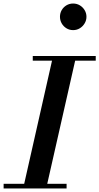

<svg xmlns="http://www.w3.org/2000/svg" viewBox="-62 -1067 562 1087"><path d="M69 0 238.5 -750H369.5L199.5 0ZM-41.5 0V-26.5H315V0ZM123.5 -723.5V-750H480V-723.5ZM352 -896.5Q331 -896.5 314 -907Q297 -917.5 287.2 -934.8Q277.5 -952 277.5 -972Q277.5 -992.5 287.2 -1009.5Q297 -1026.5 314 -1036.8Q331 -1047 352 -1047Q373 -1047 390 -1036.8Q407 -1026.5 417.2 -1009.5Q427.5 -992.5 427.5 -972Q427.5 -952 417.2 -934.8Q407 -917.5 390 -907Q373 -896.5 352 -896.5Z"/></svg>

Font: Bodoni Moda 9pt SemiBold
Style: Italic
Weight: 600
Italic angle: -13°
Designer: Owen Earl
Foundry: indestructible type
Version: Version 2.004